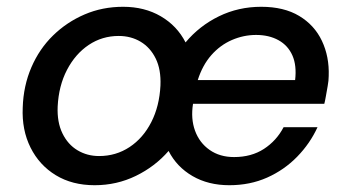

<svg xmlns="http://www.w3.org/2000/svg" viewBox="-20 -534 1025 566"><path d="M259 12Q193 12 144.5 -17.5Q96 -47 70 -99Q44 -151 47 -217Q49 -281 72.5 -335.5Q96 -390 136.5 -429.5Q177 -469 229.5 -491.5Q282 -514 343 -514Q406 -514 454 -486Q502 -458 527 -409Q568 -458 625.5 -486Q683 -514 750 -514Q817 -514 862 -487Q907 -460 929 -413.5Q951 -367 949 -310Q949 -297 946 -280.5Q943 -264 940.5 -249.5Q938 -235 936 -228H549Q542 -184 555 -148.5Q568 -113 598 -92Q628 -71 670 -71Q721 -71 758 -95Q795 -119 816 -159H916Q894 -111 856 -72Q818 -33 767.5 -10.5Q717 12 656 12Q594 12 547.5 -15Q501 -42 477 -89Q437 -43 380.5 -15.5Q324 12 259 12ZM272 -74Q322 -74 362 -100.5Q402 -127 426 -174Q450 -221 453 -282Q455 -329 439 -361.5Q423 -394 394.5 -411Q366 -428 330 -428Q281 -428 241.5 -401.5Q202 -375 177.5 -328Q153 -281 150 -220Q148 -174 164 -141Q180 -108 208.5 -91Q237 -74 272 -74ZM563 -298H850Q855 -341 842 -370.5Q829 -400 801 -415.5Q773 -431 735 -431Q698 -431 663.5 -416Q629 -401 603 -371.5Q577 -342 563 -298Z"/></svg>

Font: DM Sans 16pt Medium
Style: Italic
Weight: 500
Italic angle: -10°
Version: Version 4.004;gftools[0.9.30]